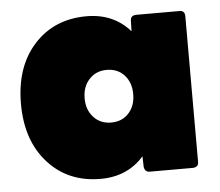

<svg xmlns="http://www.w3.org/2000/svg" viewBox="-45 -602 756 661"><g transform="rotate(-5 333.0 -271.0)"><path d="M277 10Q165 10 95.5 -67Q26 -144 26 -271Q26 -399 95.5 -475.5Q165 -552 277 -552Q370 -552 427 -487Q428 -506 428 -523.5Q428 -541 447 -542H598Q615 -542 616 -524V-18Q616 -2 598 0H447Q431 0 428 -18L427 -55Q370 10 277 10ZM330 -180Q368 -180 391 -205.5Q414 -231 414 -271Q414 -311 391 -336.5Q368 -362 330 -362Q293 -362 269.5 -336.5Q246 -311 246 -271Q246 -231 269.5 -205.5Q293 -180 330 -180Z"/></g></svg>

Font: YamahaIndonesia935. App Black
Style: Regular
Weight: 900
Designer: Dalton Maag Ltd
Foundry: Dalton Maag Ltd
Version: Version 1.002; January 01, 2024; Regular/Italic